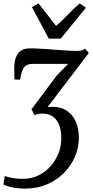

<svg xmlns="http://www.w3.org/2000/svg" viewBox="-21 -849 540 1116"><path d="M123.1 247.3Q85.7 247.3 53.7 240.8Q21.6 234.4 -0.9 224.3L6.3 173.9Q30.5 182.2 57.1 186.3Q83.8 190.5 112.4 190.5Q160.3 190.5 200.9 171.3Q241.4 152.1 271.5 118.8Q301.5 85.6 318.3 43.7Q335.1 1.8 335.1 -43.5Q335.1 -95 321.1 -127.1Q307.1 -159.1 282.2 -174.1Q257.3 -189.1 224 -189.1Q213 -189.1 202.4 -186.9Q191.7 -184.7 179.9 -179.5L162 -214.1L310 -411.3L375.3 -477.8Q349.9 -477.8 323.5 -477.8Q297 -477.8 270.6 -477.8Q244.2 -477.8 218.4 -477.8Q192.6 -477.8 168.7 -477.8Q147.3 -477.8 133.1 -469.7Q118.8 -461.6 110.3 -441.8Q101.7 -422 96 -386.4H63.3Q62.9 -397.9 62.3 -414.8Q61.8 -431.8 61.8 -450.1Q61.8 -489.1 71.5 -515.2Q81.2 -541.3 101.1 -554.6Q121 -567.9 151.7 -567.9Q181.1 -567.9 218.4 -565.6Q255.7 -563.4 294.2 -560.5Q332.6 -557.6 366.6 -555.4Q400.7 -553.1 423.3 -553.1Q440.8 -553.1 451.9 -555.7Q463 -558.3 472.5 -566.3L495.2 -541.2L255.4 -226.4Q262.1 -227.1 269.4 -227.6Q276.7 -228.2 287.9 -228.2Q331.4 -228.2 365.2 -206.9Q398.9 -185.7 418.1 -145.4Q437.4 -105.1 437.4 -47.8Q437.4 6.6 415.5 59.3Q393.6 111.9 352.6 154.3Q311.7 196.7 253.5 222Q195.4 247.3 123.1 247.3ZM262.4 -624.8 164.4 -808.1 203.4 -829Q228.4 -796.5 253.8 -763.7Q279.2 -730.9 305.3 -698.1Q342.3 -730.9 373.5 -763.7Q404.7 -796.5 442.4 -829L478.5 -804.5L332.3 -624.8Z"/></svg>

Font: Merriweather Light
Style: Italic
Weight: 300
Italic angle: -7.8°
Designer: Eben Sorkin
Foundry: Eben Sorkin
Version: Version 2.101